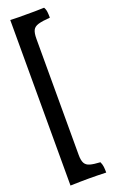

<svg xmlns="http://www.w3.org/2000/svg" viewBox="-190 -788 674 1102"><g transform="rotate(-20 147.5 -236.5)"><path d="M35 -742Q61.6 -740.6 85.5 -740.6Q109.4 -740.6 130.6 -740.6Q159 -740.6 184.5 -740.6Q210 -740.6 241.6 -742Q249.8 -728.2 251.5 -711.5Q253.2 -694.8 253.2 -677Q205.6 -673.6 181.1 -666.3Q156.6 -659 147.9 -641.7Q139.2 -624.4 139.2 -589V120.4Q139.2 153.6 148.5 170.5Q157.8 187.4 180.3 193.7Q202.8 200 242.2 202Q249.8 218.6 251.5 233.8Q253.2 249 253.2 269Q225 268 198.1 267.5Q171.2 267 149.4 267Q122.6 267 94.6 267.5Q66.6 268 35 269Z"/></g></svg>

Font: Vollkorn
Style: Regular
Weight: 400
Designer: Friedrich Althausen
Foundry: Friedrich Althausen
Version: Version 4.104